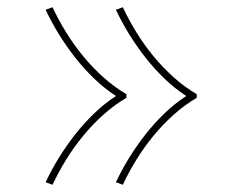

<svg xmlns="http://www.w3.org/2000/svg" viewBox="-20 -605 640 530"><path d="M319 -95 300 -102Q317 -138 337.5 -171Q358 -204 382 -234.5Q406 -265 434 -292Q462 -319 494 -340Q462 -361 434 -388Q406 -415 382 -445.5Q358 -476 337.5 -509Q317 -542 300 -578L319 -585Q336 -549 357 -515Q378 -481 403.5 -450Q429 -419 459 -392Q489 -365 523 -345V-335Q489 -315 459 -288Q429 -261 403.5 -230Q378 -199 357 -165Q336 -131 319 -95ZM125 -95 106 -102Q123 -138 143.5 -171Q164 -204 188 -234.5Q212 -265 240 -292Q268 -319 300 -340Q268 -361 240 -388Q212 -415 188 -445.5Q164 -476 143.5 -509Q123 -542 106 -578L125 -585Q142 -549 163 -515Q184 -481 209.5 -450Q235 -419 265 -392Q295 -365 329 -345V-335Q295 -315 265 -288Q235 -261 209.5 -230Q184 -199 163 -165Q142 -131 125 -95Z"/></svg>

Font: Iosevka HT Thin Extended
Style: Regular
Weight: 100
Width: 7
Monospace: yes
Designer: Belleve Invis
Foundry: Belleve Invis
Version: Version 32.3.0; ttfautohint (v1.8.4)